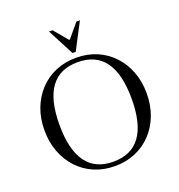

<svg xmlns="http://www.w3.org/2000/svg" viewBox="-164 -1077 1145 1225"><g transform="rotate(-20 409.0 -464.5)"><path d="M409 11Q333 11 269.5 -16Q206 -43 159.5 -92.5Q113 -142 87.5 -209.5Q62 -277 62 -357Q62 -437 87.5 -504Q113 -571 159.5 -620.5Q206 -670 269.5 -697Q333 -724 409 -724Q485 -724 548.5 -697Q612 -670 658.5 -620.5Q705 -571 730.5 -504Q756 -437 756 -357Q756 -277 730.5 -209.5Q705 -142 658.5 -92.5Q612 -43 548.5 -16Q485 11 409 11ZM409 -19Q654 -19 654 -357Q654 -694 409 -694Q164 -694 164 -357Q164 -19 409 -19ZM399 -760 305 -940H329L407 -847H413L491 -940H515L421 -760Z"/></g></svg>

Font: Baskervville SC
Style: Regular
Weight: 400
Designer: Alexis Faudot, Rémi Forte, Morgane Pierson, Rafael Ribas, Tanguy Vanlaeys, Rosalie Wagner, Thomas Huot-Marchand
Foundry: ANRT
Version: Version 1.100